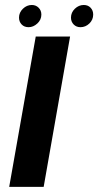

<svg xmlns="http://www.w3.org/2000/svg" viewBox="-20 -732 385 752"><path d="M16 0H151L254.5 -589H120ZM92 -625.5Q110.5 -625.5 126.2 -640Q142 -654.5 142 -675Q142 -691 131.2 -701.8Q120.5 -712.5 104.5 -712.5Q85 -712.5 69.8 -697.8Q54.5 -683 54.5 -663Q54.5 -647 64.8 -636.2Q75 -625.5 92 -625.5ZM295 -625.5Q315 -625.5 330 -640Q345 -654.5 345 -675Q345 -691 334.8 -701.8Q324.5 -712.5 308 -712.5Q288.5 -712.5 273.2 -697.8Q258 -683 258 -663Q258 -647 268.5 -636.2Q279 -625.5 295 -625.5Z"/></svg>

Font: Anybody Expanded Medium
Style: Italic
Weight: 500
Width: 7
Italic angle: -10°
Version: Version 1.113;gftools[0.9.25]